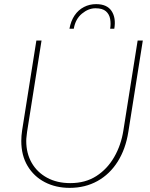

<svg xmlns="http://www.w3.org/2000/svg" viewBox="-20 -896 725 929"><path d="M317 13Q250 13 197 -14.5Q144 -42 113.5 -93Q83 -144 83 -214Q83 -226 84 -239Q85 -252 87 -265L156 -700H181L111 -258Q110 -247 108.5 -236Q107 -225 107 -214Q107 -154 133.5 -108Q160 -62 208 -36Q256 -10 320 -10Q393 -10 446 -44Q499 -78 532.5 -136Q566 -194 577 -265L646 -700H671L601 -258Q588 -175 549.5 -114Q511 -53 451.5 -20Q392 13 317 13ZM316 -757Q323 -795 341 -821.5Q359 -848 386 -862Q413 -876 445 -876Q498 -876 520 -842.5Q542 -809 533 -757H513Q517 -781 513 -804Q509 -827 492.5 -841.5Q476 -856 442 -856Q408 -856 376.5 -830Q345 -804 337 -757Z"/></svg>

Font: MuseoModerno Thin Thin
Style: Italic
Weight: 250
Italic angle: -9°
Version: Version 1.003